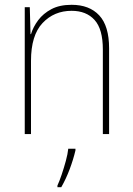

<svg xmlns="http://www.w3.org/2000/svg" viewBox="-20 -558 553 799"><path d="M278 -538Q352 -538 393 -494Q434 -450 434 -357V0H408V-352Q408 -437 373.5 -475Q339 -513 278 -513Q205 -513 157 -462Q109 -411 109 -305V0H83V-528H104L107 -416H109Q118 -446 139 -474Q160 -502 194 -520Q228 -538 278 -538ZM294 68Q285 106 270 146Q255 186 235 221H219V214Q227 197 236.5 169Q246 141 254 111.5Q262 82 264 61H294Z"/></svg>

Font: Noto Sans Thai SemCond Thin
Style: Regular
Weight: 100
Width: 4
Designer: Monotype Design Team
Foundry: Monotype Imaging Inc.
Version: Version 2.002; ttfautohint (v1.8.4.7-5d5b)